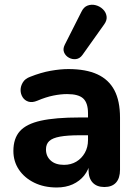

<svg xmlns="http://www.w3.org/2000/svg" viewBox="-20 -799 595 829"><path d="M224.8 10.5Q170.2 10.5 127.9 -10.2Q85.5 -31 61.6 -66.6Q37.8 -102.2 37.8 -147.2Q37.8 -201.2 65.8 -232.6Q93.8 -264 156.5 -277.9Q219.2 -291.8 324 -291.8H376V-215H324.5Q271.5 -215 239.1 -209.1Q206.8 -203.2 192.6 -190Q178.5 -176.8 178.5 -153.8Q178.5 -124.5 198.9 -105.9Q219.2 -87.2 256.5 -87.2Q286.2 -87.2 309.4 -101Q332.5 -114.8 346.2 -138.9Q360 -163 360 -194.5V-309.8Q360 -354.5 339.5 -373.6Q319 -392.8 269.8 -392.8Q242.5 -392.8 210.5 -386.4Q178.5 -380 141.2 -364.2Q119.2 -355 102.9 -360.1Q86.5 -365.2 77.6 -379.4Q68.8 -393.5 68.9 -410.5Q69 -427.5 78.8 -443.5Q88.5 -459.5 110.5 -467.5Q157 -486 198.9 -493.4Q240.8 -500.8 275.2 -500.8Q351.2 -500.8 400.4 -478.1Q449.5 -455.5 473.9 -409.4Q498.2 -363.2 498.2 -291V-65.8Q498.2 -29.8 480.9 -10.6Q463.5 8.5 430.8 8.5Q398 8.5 380.1 -10.6Q362.2 -29.8 362.2 -65.8V-105L369.5 -99.8Q363.2 -66 343.6 -41.4Q324 -16.8 293.9 -3.1Q263.8 10.5 224.8 10.5ZM336 -561.8Q324.5 -546 308.4 -543.9Q292.2 -541.8 277.6 -549.8Q263 -557.8 256.8 -572.5Q250.5 -587.2 259.5 -605.5L331.5 -748Q341.5 -769 358.5 -775.1Q375.5 -781.2 393.4 -776.5Q411.2 -771.8 424.2 -759.2Q437.2 -746.8 440.1 -729.4Q443 -712 430 -694Z"/></svg>

Font: Nunito ExtraLight
Style: Regular
Weight: 200
Designer: Vernon Adams
Foundry: Vernon Adams
Version: Version 3.602;April 4, 2023;FontCreator 14.0.0.2856 64-bit